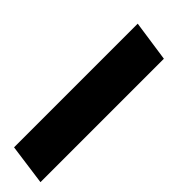

<svg xmlns="http://www.w3.org/2000/svg" viewBox="-42 -166 550 550"><g transform="rotate(-45 233.0 109.0)"><path d="M-54 171 -37 47H464L446 171Z"/></g></svg>

Font: Qjlgwqiwhsfqbnnlvksmvfsycuq
Style: Regular
Weight: 700
Italic angle: -8°
Designer: Carrois Corporate & Edenspiekermann
Foundry: Carrois Corporate GbR & Edenspiekermann AG
Version: Version 2.001